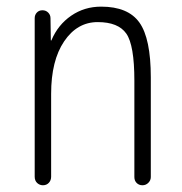

<svg xmlns="http://www.w3.org/2000/svg" viewBox="-20 -550 540 570"><path d="M107.4 0Q97.7 0 90.3 -6.8Q83 -13.7 83 -25.4V-496.1Q83 -505.9 89.4 -512.7Q95.7 -519.5 106 -519.5Q116.2 -519.5 123 -512.7Q129.9 -505.9 129.9 -496.1L130.9 -430.7Q130.9 -429.7 131.8 -429.7Q132.8 -429.7 132.8 -430.7Q152.3 -476.6 191.4 -503.4Q230.5 -530.3 280.3 -530.3Q360.4 -530.3 394 -482.9Q427.7 -435.5 427.7 -320.3V-24.4Q427.7 -14.6 420.4 -7.3Q413.1 0 402.8 0Q392.6 0 385.7 -6.8Q378.9 -13.7 378.9 -24.4V-310.5Q378.9 -416 355 -450.2Q331.1 -484.4 270 -484.4Q209 -484.4 170.4 -427.2Q131.8 -370.1 131.8 -271.5V-25.4Q131.8 -14.6 125 -7.3Q118.2 0 107.4 0Z"/></svg>

Font: Rounded-L Mgen+ 1m light
Style: Regular
Weight: 200
Designer: [Source Han Sans]
Ryoko NISHIZUKA  (kana & ideographs); Paul D. Hunt (Latin, Greek & Cyrillic); Wenlong ZHANG  (bopomofo
Version: Version 1.059.20150602